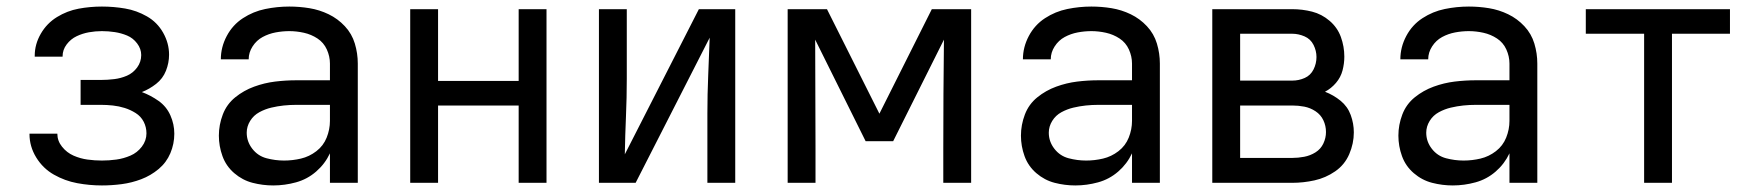

<svg xmlns="http://www.w3.org/2000/svg" viewBox="-20 -558 5368 586"><path d="M291 8Q321 8 351.5 4Q382 0 411 -11Q440 -22 464 -42Q488 -62 500 -90.5Q512 -119 512 -150Q512 -179 500 -206Q488 -233 464 -250Q440 -267 413 -277Q436 -286 456.5 -302Q477 -318 486.5 -342Q496 -366 496 -391Q496 -426 478 -458Q460 -490 428.5 -508Q397 -526 362 -532Q327 -538 291 -538Q255 -538 220 -531.5Q185 -525 154 -506Q123 -487 104.5 -455Q86 -423 86 -388V-385H171V-386Q171 -406 183.5 -422.5Q196 -439 214 -447.5Q232 -456 251.5 -459.5Q271 -463 291 -463Q311 -463 330.5 -460Q350 -457 368 -449.5Q386 -442 398.5 -425.5Q411 -409 411 -390Q411 -369 398.5 -352Q386 -335 367.5 -327Q349 -319 328.5 -316.5Q308 -314 288 -314H226V-238H288Q306 -238 324.5 -236Q343 -234 360.5 -228.5Q378 -223 394 -213Q410 -203 418.5 -186.5Q427 -170 427 -151Q427 -129 413 -110.5Q399 -92 378 -83Q357 -74 335 -71Q313 -68 291 -68Q269 -68 247 -71Q225 -74 204.5 -83Q184 -92 169.5 -110Q155 -128 155 -150H70V-149Q70 -111 90.5 -77.5Q111 -44 144.5 -25Q178 -6 215.5 1Q253 8 291 8Z M814 8Q849 8 883.5 -1.5Q918 -11 945 -34.5Q972 -58 987 -90V0H1072V-364Q1072 -395 1063 -425Q1054 -455 1032.5 -478Q1011 -501 983 -514.5Q955 -528 924.5 -533Q894 -538 863 -538Q826 -538 789.5 -530.5Q753 -523 721.5 -502.5Q690 -482 672 -448Q654 -414 654 -377H739Q739 -377 739 -377Q739 -377 739 -377Q739 -398 751 -416.5Q763 -435 781.5 -445Q800 -455 821 -459Q842 -463 863 -463Q885 -463 907.5 -458Q930 -453 949 -440.5Q968 -428 977.5 -407Q987 -386 987 -364V-313H885Q852 -313 819.5 -309Q787 -305 755.5 -293.5Q724 -282 698 -261Q672 -240 660 -208.5Q648 -177 648 -144Q648 -112 659 -81.5Q670 -51 695 -29.5Q720 -8 751 0Q782 8 814 8ZM847 -68Q820 -68 793.5 -75Q767 -82 750 -104Q733 -126 733 -153Q733 -172 743.5 -189Q754 -206 771.5 -215.5Q789 -225 808 -229.5Q827 -234 846 -236Q865 -238 885 -238H987V-189Q987 -163 977 -138Q967 -113 945.5 -96.5Q924 -80 898.5 -74Q873 -68 847 -68Z M1232 0H1317V-236H1563V0H1648V-530H1563V-311H1317V-530H1232Z M1808 0H1920L2146 -443Q2144 -386 2141.5 -328Q2139 -270 2139 -212V0H2224V-530H2113L1887 -87Q1888 -145 1890.5 -202.5Q1893 -260 1893 -318V-530H1808Z M2384 0H2469V-106Q2469 -189 2468.5 -271.5Q2468 -354 2468 -437L2622 -127H2706L2861 -437Q2860 -354 2859.5 -271.5Q2859 -189 2859 -106V0H2944V-530H2824L2664 -211L2504 -530H2384Z M3262 8Q3297 8 3331.5 -1.5Q3366 -11 3393 -34.5Q3420 -58 3435 -90V0H3520V-364Q3520 -395 3511 -425Q3502 -455 3480.5 -478Q3459 -501 3431 -514.5Q3403 -528 3372.5 -533Q3342 -538 3311 -538Q3274 -538 3237.5 -530.5Q3201 -523 3169.5 -502.5Q3138 -482 3120 -448Q3102 -414 3102 -377H3187Q3187 -377 3187 -377Q3187 -377 3187 -377Q3187 -398 3199 -416.5Q3211 -435 3229.5 -445Q3248 -455 3269 -459Q3290 -463 3311 -463Q3333 -463 3355.5 -458Q3378 -453 3397 -440.5Q3416 -428 3425.5 -407Q3435 -386 3435 -364V-313H3333Q3300 -313 3267.5 -309Q3235 -305 3203.5 -293.5Q3172 -282 3146 -261Q3120 -240 3108 -208.5Q3096 -177 3096 -144Q3096 -112 3107 -81.5Q3118 -51 3143 -29.5Q3168 -8 3199 0Q3230 8 3262 8ZM3295 -68Q3268 -68 3241.5 -75Q3215 -82 3198 -104Q3181 -126 3181 -153Q3181 -172 3191.5 -189Q3202 -206 3219.5 -215.5Q3237 -225 3256 -229.5Q3275 -234 3294 -236Q3313 -238 3333 -238H3435V-189Q3435 -163 3425 -138Q3415 -113 3393.5 -96.5Q3372 -80 3346.5 -74Q3321 -68 3295 -68Z M3680 0H3924Q3958 0 3992 -7.5Q4026 -15 4055 -35Q4084 -55 4098 -87.5Q4112 -120 4112 -154Q4112 -181 4102.5 -207Q4093 -233 4071.5 -250.5Q4050 -268 4024 -278Q4043 -288 4057.5 -305Q4072 -322 4077.5 -343Q4083 -364 4083 -385Q4083 -416 4072.5 -445Q4062 -474 4038 -494.5Q4014 -515 3984.5 -522.5Q3955 -530 3924 -530H3680ZM3924 -312H3765V-455H3924Q3943 -455 3961.5 -447Q3980 -439 3989 -421Q3998 -403 3998 -384Q3998 -364 3989 -346Q3980 -328 3962 -320Q3944 -312 3924 -312ZM3765 -76V-236H3924Q3943 -236 3961 -232.5Q3979 -229 3995 -218.5Q4011 -208 4019 -191Q4027 -174 4027 -155Q4027 -137 4019 -120Q4011 -103 3995 -93Q3979 -83 3960.5 -79.5Q3942 -76 3924 -76Z M4414 8Q4449 8 4483.5 -1.5Q4518 -11 4545 -34.5Q4572 -58 4587 -90V0H4672V-364Q4672 -395 4663 -425Q4654 -455 4632.5 -478Q4611 -501 4583 -514.5Q4555 -528 4524.5 -533Q4494 -538 4463 -538Q4426 -538 4389.5 -530.5Q4353 -523 4321.5 -502.5Q4290 -482 4272 -448Q4254 -414 4254 -377H4339Q4339 -377 4339 -377Q4339 -377 4339 -377Q4339 -398 4351 -416.5Q4363 -435 4381.5 -445Q4400 -455 4421 -459Q4442 -463 4463 -463Q4485 -463 4507.5 -458Q4530 -453 4549 -440.5Q4568 -428 4577.5 -407Q4587 -386 4587 -364V-313H4485Q4452 -313 4419.5 -309Q4387 -305 4355.5 -293.5Q4324 -282 4298 -261Q4272 -240 4260 -208.5Q4248 -177 4248 -144Q4248 -112 4259 -81.5Q4270 -51 4295 -29.5Q4320 -8 4351 0Q4382 8 4414 8ZM4447 -68Q4420 -68 4393.5 -75Q4367 -82 4350 -104Q4333 -126 4333 -153Q4333 -172 4343.5 -189Q4354 -206 4371.5 -215.5Q4389 -225 4408 -229.5Q4427 -234 4446 -236Q4465 -238 4485 -238H4587V-189Q4587 -163 4577 -138Q4567 -113 4545.5 -96.5Q4524 -80 4498.5 -74Q4473 -68 4447 -68Z M4998 0H5083V-455H5260V-530H4820V-455H4998Z"/></svg>

Font: Iosevka Sparkle
Style: Regular
Weight: 400
Designer: Belleve Invis
Foundry: Belleve Invis
Version: Version 4.5.0; ttfautohint (v1.8.3)